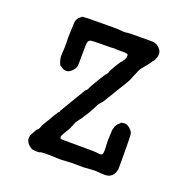

<svg xmlns="http://www.w3.org/2000/svg" viewBox="-110 -669 767 794"><g transform="rotate(20 273.5 -272.5)"><path d="M114 -75 118 -85Q117 -85 125.5 -98.5Q134 -112 138.5 -120Q143 -128 150 -140Q161 -158 164 -162Q166 -159 167.5 -164.5Q169 -170 169 -170Q169 -170 178 -185Q187 -200 203 -227Q219 -254 224 -262Q229 -270 233.5 -278Q238 -286 239.5 -285.5Q241 -285 245 -292Q249 -299 249 -300.5Q249 -302 270.5 -338Q292 -374 293.5 -374Q295 -374 300 -382.5Q305 -391 303.5 -391Q302 -391 304 -393Q306 -397 313.5 -410Q321 -423 324 -428L336 -446Q337 -444 339 -447.5Q341 -451 342.5 -453.5Q344 -456 344.5 -456Q345 -456 346 -458Q347 -460 347 -460.5Q347 -461 349.5 -465.5Q352 -470 352 -473Q352 -474 351 -473V-475Q353 -483 346.5 -485Q340 -487 320.5 -486.5Q301 -486 294.5 -487Q288 -488 285 -487Q282 -486 236 -486Q190 -486 185 -483.5Q180 -481 177 -475.5Q174 -470 174 -421.5Q174 -373 173 -368Q171 -356 161 -346Q151 -336 145 -334Q139 -332 133 -332Q121 -332 104 -346Q92 -369 94.5 -395.5Q97 -422 96 -445Q95 -468 96 -483Q97 -498 97.5 -516.5Q98 -535 99 -538.5Q100 -542 100.5 -543Q101 -544 103.5 -548Q106 -552 106.5 -553Q107 -554 111.5 -557.5Q116 -561 117 -562Q118 -565 124 -566Q130 -567 207 -567.5Q284 -568 285.5 -567Q287 -566 301.5 -565.5Q316 -565 317.5 -566.5Q319 -568 377 -568H434Q450 -564 459 -555Q481 -534 466 -505Q463 -497 459.5 -494Q456 -491 454.5 -487.5Q453 -484 448 -478Q443 -472 440 -468Q437 -464 427 -452Q417 -440 414.5 -432.5Q412 -425 409.5 -420Q407 -415 404 -407.5Q401 -400 399 -395Q397 -390 395.5 -386.5Q394 -383 386.5 -370.5Q379 -358 375 -351.5Q371 -345 364.5 -335Q358 -325 355.5 -320Q353 -315 340.5 -295Q328 -275 325 -269.5Q322 -264 314.5 -256.5Q307 -249 302.5 -239Q298 -229 294.5 -223Q291 -217 286.5 -208.5Q282 -200 278 -194.5Q274 -189 269.5 -181.5Q265 -174 262.5 -170.5Q260 -167 258 -164.5Q256 -162 252 -156.5Q248 -151 246 -148.5Q244 -146 242 -140Q240 -134 236.5 -127Q233 -120 232.5 -117Q232 -114 219.5 -94.5Q207 -75 207 -69.5Q207 -64 208 -62Q209 -60 216 -59.5Q223 -59 295.5 -59Q368 -59 368.5 -58Q369 -57 378 -56.5Q387 -56 391 -57.5Q395 -59 396 -65Q397 -71 397 -81Q397 -91 396.5 -93.5Q396 -96 395.5 -111.5Q395 -127 396 -134Q396 -148 396 -150L397 -151Q397 -153 397 -159.5Q397 -166 398 -169.5Q399 -173 399.5 -175.5Q400 -178 400.5 -178Q401 -178 401 -181Q401 -184 404 -188Q407 -192 408 -194.5Q409 -197 415 -201.5Q421 -206 421 -207.5Q421 -209 434 -210.5Q447 -212 459.5 -201Q472 -190 474.5 -181Q477 -172 477 -89V-22Q474 -14 472.5 -8.5Q471 -3 463 6Q451 18 431.5 17.5Q412 17 399 15.5Q386 14 363.5 16.5Q341 19 312.5 18Q284 17 263.5 19Q243 21 221 20Q154 16 147 22Q146 23 135.5 23Q125 23 117 21.5Q109 20 97 9Q76 -12 90 -38Q104 -64 105.5 -63.5Q107 -63 109.5 -67Q112 -71 113 -72.5Q114 -74 114 -75Z"/></g></svg>

Font: TT2020 Style E
Style: Regular
Weight: 400
Version: Version 00.2